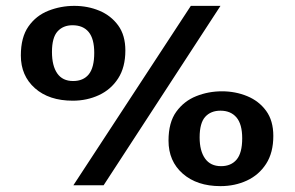

<svg xmlns="http://www.w3.org/2000/svg" viewBox="-20 -617 1006 654"><path d="M230 14 630 -597H731L333 14ZM228 -274Q147 -274 99 -316.5Q51 -359 51 -428Q51 -490 77 -527Q103 -564 145 -580.5Q187 -597 233 -597Q279 -597 318.5 -580.5Q358 -564 382.5 -530.5Q407 -497 407 -445Q407 -388 382.5 -350Q358 -312 317 -293Q276 -274 228 -274ZM229 -341Q264 -341 282.5 -364Q301 -387 301 -437Q301 -485 282 -508Q263 -531 227 -531Q195 -531 176 -510Q157 -489 157 -440Q157 -393 175 -367Q193 -341 229 -341ZM731 17Q651 17 602.5 -25.5Q554 -68 554 -138Q554 -200 580.5 -236.5Q607 -273 648.5 -289.5Q690 -306 736 -306Q782 -306 822 -289.5Q862 -273 886.5 -239.5Q911 -206 911 -154Q911 -97 886.5 -59Q862 -21 821 -2Q780 17 731 17ZM733 -51Q767 -51 786 -73.5Q805 -96 805 -146Q805 -194 785.5 -217Q766 -240 731 -240Q698 -240 679 -219Q660 -198 660 -149Q660 -103 678.5 -77Q697 -51 733 -51Z"/></svg>

Font: Literata 7pt Medium
Style: Regular
Weight: 500
Designer: Latin by Veronika Burian and Jose Scaglione. Greek by Irene Vlachou. Cyrillic by Vera Evstafieva.
Foundry: TypeTogether
Version: Version 3.002